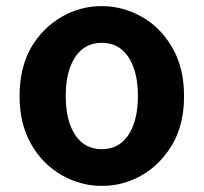

<svg xmlns="http://www.w3.org/2000/svg" viewBox="-20 -594 666 628"><path d="M182 -21Q118 -58 81 -124Q44 -190 44 -280Q44 -372 82 -439Q120 -503 181 -538.5Q242 -574 313 -574Q381 -574 443 -539.5Q505 -505 543.5 -438.5Q582 -372 582 -280Q582 -187 544 -122Q506 -57 445 -21.5Q384 14 313 14Q244 14 182 -21ZM431 -280Q431 -361 400 -407.5Q369 -454 313 -454Q257 -454 226 -407.5Q195 -361 195 -280Q195 -199 226 -152.5Q257 -106 313 -106Q369 -106 400 -152.5Q431 -199 431 -280Z"/></svg>

Font: Merged Yaku Han JP
Style: Bold
Weight: 700
Designer: Ryoko NISHIZUKA 西塚涼子 (kana, bopomofo & ideographs); Paul D. Hunt (Latin, Greek & Cyrillic); Sandoll Communications 산돌커뮤니
Foundry: Adobe
Version: Version 2.004